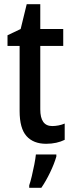

<svg xmlns="http://www.w3.org/2000/svg" viewBox="-20 -679 347 920"><path d="M230 -75Q245 -75 260.5 -78Q276 -81 290 -87V-9Q272 0 249.5 5Q227 10 201 10Q140 10 107 -27Q74 -64 74 -147V-459H16V-510L79 -540L108 -659H173V-540H283V-459H173V-155Q173 -75 230 -75ZM250 71Q240 106 220 147.5Q200 189 178 221H120V209Q126 192 132.5 164.5Q139 137 144.5 109Q150 81 152 61H250Z"/></svg>

Font: Noto Sans Georgian Condensed Medium
Style: Regular
Weight: 500
Width: 3
Designer: Monotype Design Team, Akaki Razmadze
Foundry: Google LLC
Version: Version 2.005; ttfautohint (v1.8.4.7-5d5b)